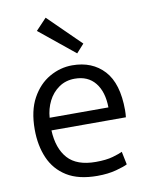

<svg xmlns="http://www.w3.org/2000/svg" viewBox="-87 -841 727 917"><g transform="rotate(-10 276.0 -382.5)"><path d="M311 11Q220 11 163.5 -24Q107 -59 80.5 -120Q54 -181 54 -259Q54 -350 87 -410Q120 -470 172.5 -500Q225 -530 283 -530Q380 -530 437.5 -467.5Q495 -405 495 -275Q495 -268 494.5 -258.5Q494 -249 493 -241H132Q136 -153 179.5 -104.5Q223 -56 315 -56Q366 -56 398.5 -65.5Q431 -75 445 -82L458 -19Q444 -11 403.5 0Q363 11 311 11ZM134 -302H419Q418 -378 383 -421.5Q348 -465 284 -465Q240 -465 207 -442Q174 -419 155.5 -382Q137 -345 134 -302ZM317 -582 146 -721 198 -776 354 -623Z"/></g></svg>

Font: Ubuntu Sans
Style: Regular
Weight: 400
Designer: Dalton Maag Ltd
Foundry: Dalton Maag Ltd
Version: Version 1.006; ttfautohint (v1.8.4.7-5d5b)